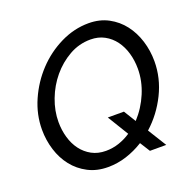

<svg xmlns="http://www.w3.org/2000/svg" viewBox="-127 -842 974 974"><g transform="rotate(-20 360.0 -355.0)"><path d="M488 -54Q443 -26 394.5 -10.5Q346 5 295 5Q235 5 188 -19.5Q141 -44 109 -84.5Q77 -125 60.5 -178Q44 -231 44 -288Q44 -369 78 -446Q112 -523 168.5 -583Q225 -643 298.5 -679Q372 -715 450 -715Q510 -715 556.5 -690Q603 -665 634.5 -624Q666 -583 682.5 -530Q699 -477 699 -420Q699 -329 657.5 -245Q616 -161 548 -100L610 0H522ZM313 -76Q350 -76 384 -87.5Q418 -99 448 -119L379 -232H466L506 -167Q553 -218 580 -282.5Q607 -347 607 -413Q607 -457 595.5 -497Q584 -537 561.5 -567.5Q539 -598 506 -616Q473 -634 431 -634Q369 -634 315.5 -603.5Q262 -573 222 -525Q182 -477 159 -416.5Q136 -356 136 -296Q136 -252 147.5 -212Q159 -172 181.5 -142Q204 -112 237 -94Q270 -76 313 -76Z"/></g></svg>

Font: PTCRaleway Medium
Style: Italic
Weight: 500
Italic angle: -12°
Designer: Matt McInerney, Pablo Impallari, Rodrigo Fuenzalida
Foundry: Matt McInerney, Pablo Impallari, Rodrigo Fuenzalida
Version: Version 3.000g; ttfautohint (v1.5) -l 8 -r 28 -G 28 -x 14 -D